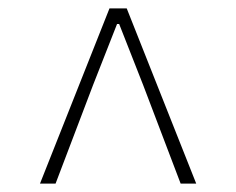

<svg xmlns="http://www.w3.org/2000/svg" viewBox="-20 -757 561 456"><path d="M75 -321H112L201 -555L258 -700H263L320 -555L409 -321H446L281 -737H240Z"/></svg>

Font: Noto Sans CJK Thin
Style: Regular
Weight: 100
Designer: Ryoko NISHIZUKA (kana & ideographs); Paul D. Hunt (Latin, Greek & Cyrillic); Wenlong ZHANG (bopomofo); Sandoll Communica
Foundry: Adobe Systems Incorporated
Version: Version 1.000;PS 1;hotconv 1.0.78;makeotf.lib2.5.61930